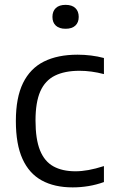

<svg xmlns="http://www.w3.org/2000/svg" viewBox="-20 -782 478 811"><path d="M287 9.5Q210 9.5 156.5 -19.8Q103 -49 75 -110.8Q47 -172.5 47 -271Q47 -369.5 77.2 -431.2Q107.5 -493 165.5 -522Q223.5 -551 307.5 -551Q336 -551 364.5 -547.5Q393 -544 419 -537V-469Q392.5 -476 366.8 -479.5Q341 -483 316 -483Q253.5 -483 212 -462.5Q170.5 -442 150.2 -396Q130 -350 130 -273Q130 -194 149 -147Q168 -100 205.8 -79.2Q243.5 -58.5 298.5 -58.5Q325 -58.5 354 -63.8Q383 -69 419 -80.5V-13Q387 -1.5 353.8 4Q320.5 9.5 287 9.5ZM257 -660.5Q230 -660.5 215.8 -673.8Q201.5 -687 201.5 -710.5Q201.5 -734.5 215.8 -748Q230 -761.5 257 -761.5Q284 -761.5 298.2 -748Q312.5 -734.5 312.5 -710.5Q312.5 -687 298.2 -673.8Q284 -660.5 257 -660.5Z"/></svg>

Font: Encode Sans Condensed Thin
Style: Regular
Weight: 400
Version: Version 3.002